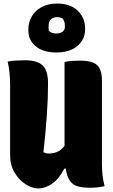

<svg xmlns="http://www.w3.org/2000/svg" viewBox="-20 -1050 640 1083"><path d="M196 13Q161 13 124 -11Q87 -35 62 -77Q37 -119 37 -174V-570Q37 -608 33.5 -641.5Q30 -675 23 -703Q46 -707 71 -708.5Q96 -710 120 -710Q189 -710 220 -681.5Q251 -653 251 -579Q251 -495 244 -396.5Q237 -298 225 -192Q239 -184 255 -184Q279 -184 301 -192.5Q323 -201 344 -227V-700Q361 -705 385 -706.5Q409 -708 428 -708Q503 -708 529 -681.5Q555 -655 555 -597V-127Q555 -54 570 0Q533 9 489 9Q448 9 420 1.5Q392 -6 375 -29Q358 -52 351 -99H343Q311 -38 272 -12.5Q233 13 196 13ZM303 -1030Q376 -1030 418 -990Q460 -950 460 -891V-884Q460 -828 417 -791Q374 -754 297 -754Q224 -754 182 -788.5Q140 -823 140 -878V-885Q140 -925 159.5 -958Q179 -991 215.5 -1010.5Q252 -1030 303 -1030ZM303 -953Q254 -953 254 -902V-895Q254 -890 254.5 -885Q255 -880 256 -875Q266 -867 276.5 -864Q287 -861 298 -861Q321 -861 333.5 -871.5Q346 -882 346 -898V-905Q346 -929 334 -945Q321 -953 303 -953Z"/></svg>

Font: Recursive Mn Csl St Blk
Style: Regular
Weight: 900
Monospace: yes
Version: Version 1.079;hotconv 1.0.112;makeotfexe 2.5.65598; ttfautoh